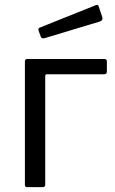

<svg xmlns="http://www.w3.org/2000/svg" viewBox="-20 -774 477 794"><path d="M92 0Q83 0 83 -10V-520Q83 -530 93 -530H411Q422 -530 422 -520V-478Q422 -467 411 -467H175Q167 -467 167 -459V-10Q167 0 156 0ZM388 -748 403 -703Q407 -690 393 -685L164 -616Q157 -615 153.5 -616.5Q150 -618 148 -624L140 -646Q136 -657 145 -660L377 -753Q385 -756 388 -748Z"/></svg>

Font: Libre Franklin
Style: Regular
Weight: 400
Designer: Pablo Impallari, Rodrigo Fuenzalida, Nhung Nguyen
Foundry: Impallari Type
Version: Version 3.000